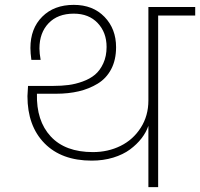

<svg xmlns="http://www.w3.org/2000/svg" viewBox="-20 -769 822 789"><path d="M589.8 0V-252Q580.6 -225.1 561.5 -200.4Q542.5 -175.8 514.2 -154.8Q485.8 -133.8 445.1 -121.3Q404.3 -108.9 356.9 -108.9Q232.9 -108.9 162.8 -180.2Q92.8 -251.5 92.8 -374Q92.8 -377.9 95.2 -416H200.2Q232.9 -416 261.5 -419.7Q290 -423.3 319.8 -434.1Q349.6 -444.8 370.4 -462.2Q391.1 -479.5 404.5 -508.8Q418 -538.1 418 -576.2Q418 -635.3 381.6 -674.1Q345.2 -712.9 283.2 -712.9Q217.3 -712.9 179.7 -673.6Q142.1 -634.3 142.1 -569.8Q142.1 -549.8 147 -522.9H108.9Q105 -551.3 105 -571.8Q105 -651.9 153.6 -700.4Q202.1 -749 283.2 -749Q361.8 -749 409.4 -699.7Q457 -650.4 457 -575.2Q457 -522.9 437 -484.9Q417 -446.8 381.6 -425.3Q346.2 -403.8 303.7 -393.8Q261.2 -383.8 210 -383.8H131.8Q128.9 -272.5 188.5 -208.3Q248 -144 361.8 -144Q423.8 -144 475.3 -169.4Q526.9 -194.8 558.3 -243.9Q589.8 -293 589.8 -356V-740.2H782.2V-705.1H629.9V0Z"/></svg>

Font: SVN-Poppins ExtraLight
Style: Regular
Weight: 200
Designer: Ninad Kale (Devanagari), Jonny Pinhorn (Latin)
Foundry: Indian Type Foundry
Version: Version 3.002 2017